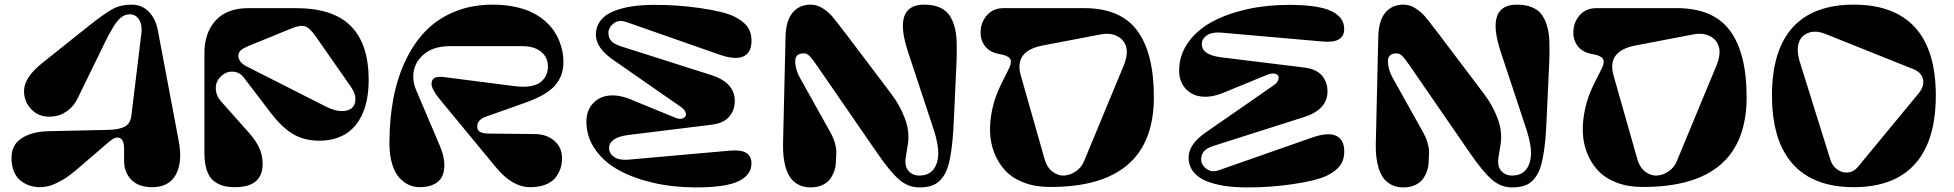

<svg xmlns="http://www.w3.org/2000/svg" viewBox="-20 -795 8458 831"><path d="M189.9 -227.1 448.2 -232.9Q495.6 -233.9 520.3 -247.1Q544.9 -260.3 548.8 -295.9L591.8 -649.9Q596.7 -690.9 579.1 -714.4Q561.5 -737.8 529.8 -731.9Q515.1 -729 500.7 -716.6Q486.3 -704.1 472.4 -681.4Q458.5 -658.7 453.1 -648.7Q447.8 -638.7 437 -617.2L315.9 -369.1Q300.8 -338.4 277.1 -319.6Q253.4 -300.8 233.2 -295.4Q212.9 -290 190.9 -290Q146.5 -290 115.2 -322.3Q84 -354.5 84 -400.9Q84 -458.5 160.2 -520L360.8 -680.2Q432.1 -736.8 467.5 -755.9Q502.9 -774.9 548.8 -774.9Q593.3 -774.9 623 -745.4Q652.8 -715.8 663.1 -664.1L753.9 -183.1Q770.5 -95.2 741.5 -40Q712.4 15.1 638.2 15.1Q579.6 15.1 548.3 -17.1Q517.1 -49.3 517.1 -98.1V-149.9Q517.1 -189.9 498.3 -197.8Q479.5 -205.6 453.1 -182.1L355 -98.1Q350.6 -94.7 334 -80.1Q317.4 -65.4 308.6 -58.1Q299.8 -50.8 282.5 -37.6Q265.1 -24.4 251.7 -16.8Q238.3 -9.3 221.2 -1Q204.1 7.3 187 11.2Q169.9 15.1 152.8 15.1Q129.9 15.1 108.9 8.3Q87.9 1.5 69.6 -12.7Q51.3 -26.9 40.5 -52.5Q29.8 -78.1 29.8 -111.8Q29.8 -168.5 74.2 -197Q118.7 -225.6 189.9 -227.1Z M1055.7 -759.8H1259.8Q1421.9 -759.8 1498.8 -681.9Q1575.7 -604 1575.7 -449.2Q1575.7 -403.3 1568.1 -364.3Q1560.5 -325.2 1543.9 -292Q1527.3 -258.8 1502.4 -235.4Q1477.5 -211.9 1441.9 -199Q1406.2 -186 1361.8 -186Q1297.9 -186 1249 -214.4Q1200.2 -242.7 1149.9 -309.1L1034.7 -460Q1015.6 -484.4 985.4 -484.9Q955.1 -485.4 931.6 -460Q912.1 -437 914.1 -408.2Q916 -379.4 936 -356.9L1058.6 -219.2Q1089.4 -184.1 1103 -152.8Q1116.7 -121.6 1116.7 -85Q1116.7 15.1 996.6 15.1Q967.8 15.1 946.3 9.3Q924.8 3.4 905.3 -11.7Q885.7 -26.9 875.2 -57.6Q864.7 -88.4 864.7 -133.8V-564.9Q864.7 -652.8 913.3 -706.3Q961.9 -759.8 1055.7 -759.8ZM1011.7 -553.2Q1011.7 -526.4 1046.9 -507.8L1394 -332Q1430.2 -314 1460 -314.2Q1489.7 -314.5 1504.2 -328.4Q1518.6 -342.3 1518.3 -367.2Q1518.1 -392.1 1499 -418.9L1346.7 -637.2Q1319.8 -675.3 1299.6 -681.4Q1279.3 -687.5 1238.8 -670.9L1053.7 -595.2Q1031.7 -585.9 1021.7 -576.9Q1011.7 -567.9 1011.7 -553.2Z M2412.6 -110.8Q2412.6 -85.9 2405.3 -64.5Q2397.9 -43 2382.6 -24.4Q2367.2 -5.9 2339.6 4.6Q2312 15.1 2274.4 15.1Q2197.3 15.1 2126.5 -70.8L1879.4 -370.1Q1847.7 -410.2 1847.7 -433.1Q1848.1 -452.1 1862.3 -458.5Q1876.5 -464.8 1905.3 -460.9L2209.5 -421.9Q2248 -417 2276.6 -422.1Q2305.2 -427.2 2321 -440.4Q2336.9 -453.6 2344.2 -470.5Q2351.6 -487.3 2351.6 -507.8Q2351.6 -545.9 2322.5 -570.6Q2293.5 -595.2 2240.2 -595.2H1927.2Q1853 -595.2 1810.8 -556.9Q1768.6 -518.6 1768.6 -462.9Q1768.6 -435.5 1781.2 -404.8L1883.3 -165Q1898.4 -129.4 1902.1 -97.9Q1905.8 -66.4 1897.5 -40.8Q1889.2 -15.1 1863.3 0Q1837.4 15.1 1796.4 15.1Q1771.5 15.1 1749.5 5.1Q1727.5 -4.9 1708 -26.1Q1688.5 -47.4 1677 -85.9Q1665.5 -124.5 1665.5 -175.8Q1665.5 -278.8 1682.6 -368.7Q1699.7 -458.5 1735.4 -533.4Q1771 -608.4 1823.2 -661.9Q1875.5 -715.3 1949.2 -745.1Q2022.9 -774.9 2112.3 -774.9Q2163.6 -774.9 2207 -765.9Q2250.5 -756.8 2281.2 -741.9Q2312 -727.1 2336.4 -706.3Q2360.8 -685.5 2376 -663.6Q2391.1 -641.6 2400.9 -616.9Q2410.6 -592.3 2414.6 -570.8Q2418.5 -549.3 2418.5 -528.8Q2418.5 -501 2412.1 -478.8Q2405.8 -456.5 2388.7 -433.1Q2371.6 -409.7 2337.6 -388.9Q2303.7 -368.2 2252.4 -350.1L2088.4 -292Q2045.4 -277.8 2045.4 -248Q2045.4 -231 2058.1 -223.9Q2070.8 -216.8 2099.6 -216.8L2296.4 -214.8Q2346.7 -213.9 2379.6 -185.3Q2412.6 -156.7 2412.6 -110.8Z M2700.2 -104 3140.1 -143.1Q3232.4 -151.4 3232.4 -87.9Q3232.4 -37.6 3176.5 -10.7Q3120.6 16.1 2992.2 16.1Q2895.5 16.1 2810.1 -3.2Q2724.6 -22.5 2659.4 -57.9Q2594.2 -93.3 2556.2 -147.9Q2518.1 -202.6 2518.1 -269Q2518.1 -314 2543.7 -344.2Q2569.3 -374.5 2610.1 -380.6Q2650.9 -386.7 2701.2 -368.2L2901.4 -286.1Q2919.4 -278.3 2930.4 -281.2Q2941.4 -284.2 2946.5 -291.5Q2951.7 -298.8 2946.5 -310.5Q2941.4 -322.3 2927.2 -332L2629.4 -539.1Q2559.1 -589.4 2559.1 -644Q2559.1 -680.2 2579.6 -706.3Q2600.1 -732.4 2636.5 -746.8Q2672.9 -761.2 2716.3 -767.6Q2759.8 -773.9 2812.5 -773.9Q2911.1 -774.4 3010.5 -760Q3109.9 -745.6 3154.3 -725.1Q3195.8 -705.6 3215.1 -679Q3234.4 -652.3 3232.4 -610.8Q3230 -564.9 3196.3 -550.3Q3162.6 -535.6 3098.1 -557.1L2689.5 -700.2Q2665 -708.5 2647.9 -700.7Q2630.9 -692.9 2622.1 -679.4Q2613.3 -666 2613.3 -653.8Q2613.3 -632.8 2624.5 -618.9Q2635.7 -605 2668.5 -594.2L3058.1 -470.2Q3160.2 -438 3160.2 -357.9Q3160.2 -317.9 3135.7 -289.6Q3111.3 -261.2 3058.1 -254.9L2700.2 -210.9Q2616.2 -200.2 2616.2 -153.8Q2616.2 -130.9 2637.9 -115.7Q2659.7 -100.6 2700.2 -104Z M3980 -774.9Q4018.6 -774.9 4045.7 -763.4Q4072.8 -752 4087.9 -730.7Q4103 -709.5 4111.3 -679.4Q4119.6 -649.4 4120.6 -612.1Q4121.6 -574.7 4120.1 -530.8L4108.9 -287.1Q4106.4 -227.5 4102.5 -186.3Q4098.6 -145 4091.6 -109.1Q4084.5 -73.2 4074 -51Q4063.5 -28.8 4047.4 -12.9Q4031.2 2.9 4009.8 9.5Q3988.3 16.1 3959 16.1Q3909.7 16.1 3870.1 -19Q3830.6 -54.2 3777.3 -131.8L3515.1 -512.2Q3494.6 -542 3483.4 -553Q3472.2 -564 3459 -564Q3421.9 -564 3421.9 -530.8Q3421.9 -493.7 3442.9 -457L3575.2 -220.2Q3586.9 -199.2 3592.8 -178.5Q3598.6 -157.7 3599.4 -147.5Q3600.1 -137.2 3599.1 -119.4Q3598.1 -101.6 3598.1 -100.1Q3598.1 -79.6 3592.5 -60.3Q3586.9 -41 3575 -23.2Q3563 -5.4 3540.5 5.4Q3518.1 16.1 3488.3 16.1Q3459.5 16.1 3437.7 5.1Q3416 -5.9 3402.8 -23.4Q3389.6 -41 3381.8 -66.2Q3374 -91.3 3371.3 -116.9Q3368.7 -142.6 3369.1 -171.9L3379.9 -634.8Q3381.3 -705.1 3410.2 -740Q3439 -774.9 3489.3 -774.9Q3516.6 -774.9 3541 -759Q3565.4 -743.2 3580.8 -725.3Q3596.2 -707.5 3635.7 -655.3Q3639.6 -650.9 3641.6 -648.2Q3643.6 -645.5 3646.7 -641.4Q3649.9 -637.2 3652.3 -633.8L3837.9 -388.2Q3875 -339.4 3896.5 -282.5Q3918 -225.6 3909.2 -168.9L3899.9 -111.8Q3894.5 -75.7 3912.1 -55.4Q3929.7 -35.2 3959 -35.2Q3999.5 -35.2 4020.3 -62Q4041 -88.9 4041 -133.8Q4041 -170.9 4022.9 -229L3910.2 -569.8Q3842.3 -774.9 3980 -774.9Z M4324.7 -759.8H4671.9Q4830.1 -759.8 4902.1 -662.4Q4974.1 -564.9 4974.1 -375Q4974.1 15.6 4522.9 14.2Q4460.4 14.2 4411.1 -4.9Q4361.8 -23.9 4331.5 -56.2Q4301.3 -88.4 4283.9 -131.8Q4266.6 -175.3 4265.1 -224.4Q4263.7 -273.4 4275.4 -325.7Q4287.1 -377.9 4312 -428.2L4349.1 -502.9Q4360.8 -529.3 4350.8 -542.2Q4340.8 -555.2 4306.2 -561Q4265.6 -567.9 4244.9 -593.3Q4224.1 -618.7 4224.1 -654.8Q4224.1 -696.8 4251 -728.3Q4277.8 -759.8 4324.7 -759.8ZM4671.9 -97.2 4844.7 -514.2Q4863.8 -563 4853.3 -594.7Q4842.8 -626.5 4812.3 -640.1Q4781.7 -653.8 4743.2 -646L4493.2 -598.1Q4368.7 -574.7 4397.9 -469.2L4501 -106.9Q4511.2 -70.3 4535.4 -52Q4559.6 -33.7 4585.7 -35.2Q4611.8 -36.6 4636.2 -53.2Q4660.6 -69.8 4671.9 -97.2Z M5705.6 -615.2 5265.6 -653.8Q5225.1 -657.2 5203.4 -642.1Q5181.6 -627 5181.6 -604Q5181.6 -557.6 5265.6 -546.9L5623.5 -502.9Q5676.8 -496.6 5701.2 -468.3Q5725.6 -439.9 5725.6 -399.9Q5725.6 -320.3 5623.5 -288.1L5233.9 -164.1Q5201.2 -153.3 5189.9 -139.2Q5178.7 -125 5178.7 -104Q5178.7 -91.8 5187.5 -78.6Q5196.3 -65.4 5213.4 -57.6Q5230.5 -49.8 5254.9 -58.1L5663.6 -201.2Q5728 -222.7 5761.7 -207.8Q5795.4 -192.9 5797.9 -147Q5799.8 -105.5 5780.5 -79.1Q5761.2 -52.7 5719.7 -33.2Q5675.3 -12.7 5575.7 2Q5476.1 16.6 5377.9 16.1Q5325.2 16.1 5281.7 9.8Q5238.3 3.4 5201.9 -11Q5165.5 -25.4 5145 -51.5Q5124.5 -77.6 5124.5 -113.8Q5124.5 -168.9 5194.8 -219.2L5492.7 -425.8Q5511.7 -439 5513.9 -454.3Q5516.1 -469.7 5502.7 -474.9Q5489.3 -480 5466.8 -472.2L5266.6 -390.1Q5216.3 -371.6 5175.5 -377.7Q5134.8 -383.8 5109.1 -413.8Q5083.5 -443.8 5083.5 -488.8Q5083.5 -555.2 5121.6 -609.9Q5159.7 -664.6 5224.9 -700Q5290 -735.4 5375.5 -754.6Q5460.9 -773.9 5557.6 -773.9Q5686 -773.9 5741.9 -747.1Q5797.9 -720.2 5797.9 -669.9Q5797.9 -606.9 5705.6 -615.2Z M6545.4 -774.9Q6584 -774.9 6611.1 -763.4Q6638.2 -752 6653.3 -730.7Q6668.5 -709.5 6676.8 -679.4Q6685.1 -649.4 6686 -612.1Q6687 -574.7 6685.5 -530.8L6674.3 -287.1Q6671.9 -227.5 6668 -186.3Q6664.1 -145 6657 -109.1Q6649.9 -73.2 6639.4 -51Q6628.9 -28.8 6612.8 -12.9Q6596.7 2.9 6575.2 9.5Q6553.7 16.1 6524.4 16.1Q6475.1 16.1 6435.5 -19Q6396 -54.2 6342.8 -131.8L6080.6 -512.2Q6060.1 -542 6048.8 -553Q6037.6 -564 6024.4 -564Q5987.3 -564 5987.3 -530.8Q5987.3 -493.7 6008.3 -457L6140.6 -220.2Q6152.3 -199.2 6158.2 -178.5Q6164.1 -157.7 6164.8 -147.5Q6165.5 -137.2 6164.6 -119.4Q6163.6 -101.6 6163.6 -100.1Q6163.6 -79.6 6158 -60.3Q6152.3 -41 6140.4 -23.2Q6128.4 -5.4 6106 5.4Q6083.5 16.1 6053.7 16.1Q6024.9 16.1 6003.2 5.1Q5981.4 -5.9 5968.3 -23.4Q5955.1 -41 5947.3 -66.2Q5939.5 -91.3 5936.8 -116.9Q5934.1 -142.6 5934.6 -171.9L5945.3 -634.8Q5946.8 -705.1 5975.6 -740Q6004.4 -774.9 6054.7 -774.9Q6082 -774.9 6106.4 -759Q6130.9 -743.2 6146.2 -725.3Q6161.6 -707.5 6201.2 -655.3Q6205.1 -650.9 6207 -648.2Q6209 -645.5 6212.2 -641.4Q6215.3 -637.2 6217.8 -633.8L6403.3 -388.2Q6440.4 -339.4 6461.9 -282.5Q6483.4 -225.6 6474.6 -168.9L6465.3 -111.8Q6460 -75.7 6477.5 -55.4Q6495.1 -35.2 6524.4 -35.2Q6564.9 -35.2 6585.7 -62Q6606.4 -88.9 6606.4 -133.8Q6606.4 -170.9 6588.4 -229L6475.6 -569.8Q6407.7 -774.9 6545.4 -774.9Z M6890.1 -759.8H7237.3Q7395.5 -759.8 7467.5 -662.4Q7539.6 -564.9 7539.6 -375Q7539.6 15.6 7088.4 14.2Q7025.9 14.2 6976.6 -4.9Q6927.2 -23.9 6897 -56.2Q6866.7 -88.4 6849.4 -131.8Q6832 -175.3 6830.6 -224.4Q6829.1 -273.4 6840.8 -325.7Q6852.5 -377.9 6877.4 -428.2L6914.6 -502.9Q6926.3 -529.3 6916.3 -542.2Q6906.2 -555.2 6871.6 -561Q6831.1 -567.9 6810.3 -593.3Q6789.6 -618.7 6789.6 -654.8Q6789.6 -696.8 6816.4 -728.3Q6843.3 -759.8 6890.1 -759.8ZM7237.3 -97.2 7410.2 -514.2Q7429.2 -563 7418.7 -594.7Q7408.2 -626.5 7377.7 -640.1Q7347.2 -653.8 7308.6 -646L7058.6 -598.1Q6934.1 -574.7 6963.4 -469.2L7066.4 -106.9Q7076.7 -70.3 7100.8 -52Q7125 -33.7 7151.1 -35.2Q7177.2 -36.6 7201.7 -53.2Q7226.1 -69.8 7237.3 -97.2Z M8003.4 15.1Q7829.1 15.1 7739.3 -85.2Q7649.4 -185.5 7649.4 -381.8Q7649.4 -577.6 7739 -676.3Q7828.6 -774.9 8003.4 -774.9Q8178.7 -774.9 8268.6 -676.3Q8358.4 -577.6 8358.4 -381.8Q8358.4 -185.5 8268.3 -85.2Q8178.2 15.1 8003.4 15.1ZM8020.5 -71.8 8284.2 -391.1Q8309.6 -421.9 8303 -451.9Q8296.4 -481.9 8260.3 -496.1L7881.3 -647.9Q7841.8 -664.1 7809.8 -653.8Q7777.8 -643.6 7766.4 -612.8Q7754.9 -582 7767.6 -534.2L7902.3 -103Q7910.2 -77.6 7931.2 -62Q7952.1 -46.4 7977.3 -48.3Q8002.4 -50.3 8020.5 -71.8Z"/></svg>

Font: Pilowlava
Style: Regular
Weight: 400
Designer: Anton Moglia, Jérémy Landes, Maksym Kobuzan (Cyrillic), Velvetyne Type Foundry
Foundry: Anton Moglia, Jérémy Landes, Velvetyne Type Foundry
Version: Version 1.001;hotconv 1.0.109;makeotfexe 2.5.65596